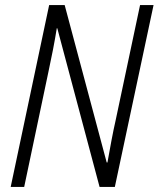

<svg xmlns="http://www.w3.org/2000/svg" viewBox="-20 -734 623 754"><path d="M22 0H75L170 -451Q179 -492 188 -538.5Q197 -585 203 -623H205L371 0H431L583 -714H530L434 -261Q426 -226 417.5 -181Q409 -136 402 -96H399L234 -714H173Z"/></svg>

Font: Noto Sans Display SemiCondensed Light
Style: Italic
Weight: 300
Width: 4
Italic angle: -12°
Designer: Monotype Design Team
Foundry: Monotype Imaging Inc.
Version: Version 1.900